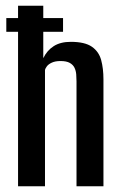

<svg xmlns="http://www.w3.org/2000/svg" viewBox="-20 -650 417 670"><path d="M43 0V-630H131V-447Q144 -474 167.5 -489Q191 -504 227 -504Q276 -504 300.5 -487Q325 -470 333 -440.5Q341 -411 341 -373V0H247V-366Q247 -378 246 -390.5Q245 -403 240 -413.5Q235 -424 223.5 -430.5Q212 -437 191 -437Q173 -437 161 -431.5Q149 -426 143.5 -418.5Q138 -411 137 -406V0ZM2 -539V-587H200V-539Z"/></svg>

Font: Alumni Sans Thin SemiBold
Style: Regular
Weight: 600
Version: Version 1.018